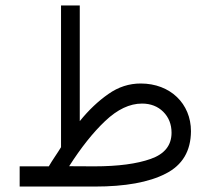

<svg xmlns="http://www.w3.org/2000/svg" viewBox="-20 -685 773 705"><path d="M52.2 -74.2V0H328.1C439.9 0 526.9 -15.6 588.4 -47.4C649.9 -78.6 680.7 -130.4 681.2 -203.1C681.2 -304.2 605.5 -378.4 496.6 -378.4C454.1 -378.4 414.6 -365.7 377.9 -339.8C340.8 -314 305.7 -280.8 272.9 -240.2V-665H204.1V-144.5C190.9 -122.6 172.4 -97.2 159.2 -74.2ZM501.5 -304.7C533.2 -304.7 559.6 -294.4 579.6 -274.4C599.6 -254.4 609.9 -228.5 609.9 -197.8C609.9 -151.4 584.5 -119.6 533.7 -101.6C482.9 -83.5 413.6 -74.2 326.2 -74.2L233.9 -74.7C277.3 -142.6 321.3 -198.2 366.2 -240.7C411.1 -283.2 456.1 -304.7 501.5 -304.7Z"/></svg>

Font: Vazirmatn Light
Style: Regular
Weight: 300
Designer: Saber Rastikerdar
Foundry: Saber Rastikerdar
Version: Version 33.003